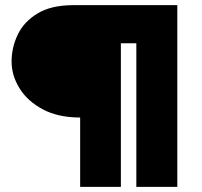

<svg xmlns="http://www.w3.org/2000/svg" viewBox="-20 -725 783 745"><path d="M668 -705V0H509V-557H449V0H291V-269Q206 -269 146.5 -300.5Q87 -332 56 -382Q25 -432 25 -486Q25 -541 49 -591Q73 -641 126 -673Q179 -705 264 -705Z"/></svg>

Font: Parkinsans ExtraBold
Style: Regular
Weight: 800
Designer: Red Stone, Indian Type Foundry
Foundry: Indian Type Foundry
Version: Version 1.000